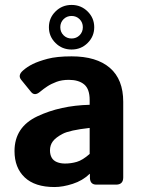

<svg xmlns="http://www.w3.org/2000/svg" viewBox="-20 -752 588 782"><path d="M179.2 -641.1Q179.2 -678.7 206.1 -705.3Q232.9 -731.9 271.5 -731.9Q310.1 -731.9 336.9 -705.3Q363.8 -678.7 363.8 -641.1Q363.8 -603.5 336.9 -576.9Q310.1 -550.3 271.5 -550.3Q232.9 -550.3 206.1 -576.9Q179.2 -603.5 179.2 -641.1ZM225.6 -641.1Q225.6 -621.6 238.8 -608.4Q252 -595.2 271.5 -595.2Q291 -595.2 304.2 -608.4Q317.4 -621.6 317.4 -641.1Q317.4 -660.6 304.2 -673.8Q291 -687 271.5 -687Q252 -687 238.8 -673.8Q225.6 -660.6 225.6 -641.1ZM39.1 -136.7Q39.1 -234.4 132.3 -278.3Q225.6 -322.3 345.2 -325.2V-344.7Q345.2 -389.6 322.8 -408.2Q300.3 -426.8 260.3 -426.8Q231.9 -426.8 210.2 -418.7Q188.5 -410.6 172.6 -400.1Q156.7 -389.6 144 -378.9Q121.6 -359.4 106.9 -377L66.4 -426.8Q51.3 -445.3 73.7 -464.8Q90.8 -480 113.5 -491.2Q136.2 -502.4 173.8 -512.5Q211.4 -522.5 271.5 -522.5Q373 -522.5 427.5 -475.6Q481.9 -428.7 481.9 -337.4V-29.3Q481.9 0 452.6 0H372.6Q346.2 0 346.2 -29.3V-43.9H345.2Q316.4 -16.1 276.1 -3.2Q235.8 9.8 202.1 9.8Q122.1 9.8 80.6 -29.5Q39.1 -68.8 39.1 -136.7ZM183.6 -139.6Q183.6 -122.6 190.4 -110.1Q197.3 -97.7 211.9 -91.8Q226.6 -85.9 244.6 -85.9Q269.5 -85.9 293 -92.8Q316.4 -99.6 345.2 -125V-231Q263.2 -221.7 235.4 -207Q207.5 -192.4 195.6 -176.8Q183.6 -161.1 183.6 -139.6Z"/></svg>

Font: Istok Web
Style: Bold
Weight: 700
Designer: Andrey V. Panov
Foundry: Andrey V. Panov
Version: Version 1.0.2g